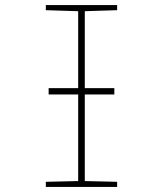

<svg xmlns="http://www.w3.org/2000/svg" viewBox="-20 -734 640 754"><path d="M160 0V-20L287 -23V-363H171V-388H287V-690L160 -694V-714H440V-694L313 -690V-388H429V-363H313V-23L440 -20V0Z"/></svg>

Font: Noto Sans Mono Thin
Style: Regular
Weight: 100
Designer: Monotype Design Team
Foundry: Monotype Imaging Inc.
Version: Version 2.014